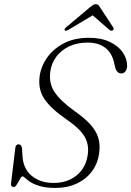

<svg xmlns="http://www.w3.org/2000/svg" viewBox="-20 -892 630 922"><path d="M247 10.5Q202 10.5 173 2Q144 -6.5 127.2 -17.2Q110.5 -28 101.8 -36.5Q93 -45 88 -45Q84 -45 79 -37.2Q74 -29.5 68.8 -19.5Q63.5 -9.5 58 -1.8Q52.5 6 47.5 6Q39.5 6 35.5 1.5Q31.5 -3 33 -11.5L53.5 -181.5Q54.5 -190.5 59 -194.8Q63.5 -199 69.5 -199Q76 -199 80.2 -194.2Q84.5 -189.5 85.5 -181.5L87.5 -150.5Q89.5 -83.5 131.2 -48.5Q173 -13.5 237.5 -13.5Q282.5 -13.5 317.2 -30.2Q352 -47 373.8 -77Q395.5 -107 401 -147Q409 -195 387.2 -234.2Q365.5 -273.5 298 -319.5Q225.5 -369.5 194 -415.5Q162.5 -461.5 170 -523Q175.5 -570 204.5 -612.8Q233.5 -655.5 284.5 -683Q335.5 -710.5 407 -710.5Q466 -710.5 507 -691Q548 -671.5 569.2 -640.8Q590.5 -610 590.5 -575Q590 -559.5 582.5 -549.5Q575 -539.5 563.5 -539.5Q551.5 -539.5 544.5 -546.5Q537.5 -553.5 534 -564.5L527.5 -593Q516 -640.5 483.5 -664Q451 -687.5 401.5 -687.5Q349.5 -687.5 310.5 -668.5Q271.5 -649.5 248.8 -617.5Q226 -585.5 221.5 -547Q214 -493.5 241 -451.5Q268 -409.5 335.5 -360.5Q386 -325.5 413.8 -294.5Q441.5 -263.5 451.2 -232.5Q461 -201.5 457 -165Q452 -111 423.5 -71.8Q395 -32.5 349.5 -11Q304 10.5 247 10.5ZM432 -822.5H420.5L505.5 -748.5Q514 -742 521 -746Q524 -748 525.5 -751.8Q527 -755.5 524 -760L459.5 -858Q455.5 -865 451.2 -868.5Q447 -872 440 -872Q433.5 -872 427.5 -868.5Q421.5 -865 413 -858L296.5 -760Q291.5 -755.5 290.2 -751.8Q289 -748 291.5 -746Q294.5 -743.5 298.2 -744.5Q302 -745.5 308 -748.5Z"/></svg>

Font: Fraunces ExtraLight
Style: Italic
Weight: 250
Italic angle: -16°
Version: Version 1.000;[b76b70a41]